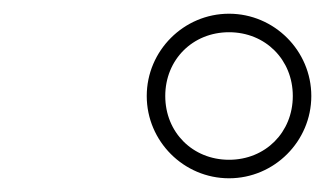

<svg xmlns="http://www.w3.org/2000/svg" viewBox="-20 -820 474 280"><path d="M194 -680C194 -614 248 -560 314 -560C380 -560 434 -614 434 -680C434 -746 380 -800 314 -800C248 -800 194 -746 194 -680ZM221 -680C221 -733 261 -773 314 -773C367 -773 407 -733 407 -680C407 -627 367 -587 314 -587C261 -587 221 -627 221 -680Z"/></svg>

Font: Bodoni* 24pt
Style: Italic
Weight: 400
Italic angle: -13°
Version: Version 2.3